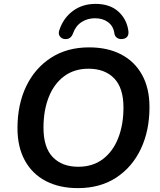

<svg xmlns="http://www.w3.org/2000/svg" viewBox="-20 -959 825 989"><path d="M381 10Q287 10 217 -26Q147 -62 108.5 -131.5Q70 -201 70 -299Q70 -420 114.5 -513.5Q159 -607 242 -661Q325 -715 439 -715Q534 -715 603.5 -679Q673 -643 711.5 -574Q750 -505 750 -407Q750 -286 705.5 -192Q661 -98 578.5 -44Q496 10 381 10ZM383 -100Q458 -100 510 -139.5Q562 -179 589 -248Q616 -317 616 -405Q616 -506 568 -555.5Q520 -605 436 -605Q362 -605 310 -566Q258 -527 231 -458.5Q204 -390 204 -301Q204 -199 252 -149.5Q300 -100 383 -100ZM312 -758Q296 -760 287.5 -773Q279 -786 286 -805Q307 -867 356 -903Q405 -939 472 -939Q545 -939 588.5 -900.5Q632 -862 641 -802Q647 -763 611 -758Q595 -756 583 -764Q571 -772 569 -788Q564 -824 537 -844.5Q510 -865 469 -865Q431 -865 400.5 -845.5Q370 -826 356 -787Q351 -772 340 -764Q329 -756 312 -758Z"/></svg>

Font: Nunito
Style: Bold Italic
Weight: 700
Italic angle: -9°
Designer: Vernon Adams
Foundry: Vernon Adams
Version: Version 3.601; ttfautohint (v1.8.2.53-6de2)